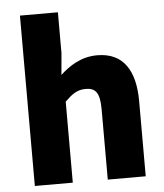

<svg xmlns="http://www.w3.org/2000/svg" viewBox="-55 -808 768 897"><g transform="rotate(-5 329.0 -359.5)"><path d="M72 -759V40H250V-340C284 -373 308 -391 348 -391C393 -391 414 -369 414 -290V40H592V-312C592 -454 539 -543 415 -543C338 -543 282 -504 241 -466L250 -567V-759Z"/></g></svg>

Font: コーポレート・ロゴ ver3 Bold
Style: Regular
Weight: 700
Designer: [KANA_main] LOGOTYPE.JP [Source Han Sans] Ryoko NISHIZUKA 西塚涼子 (kana, bopomofo & ideographs); Paul D. Hunt (Latin, Greek
Version: Version 12.001;FEAKit 1.0